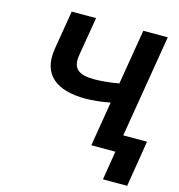

<svg xmlns="http://www.w3.org/2000/svg" viewBox="-128 -839 1048 1126"><g transform="rotate(15 396.0 -275.5)"><path d="M168 -727.3 128.9 -492.9C101.2 -327.4 202.4 -255 377.8 -255C419.4 -255 475.9 -261 526.6 -271L481.9 0H627.8L599.4 175.4H746.4L791.9 -104.4H647.7L751.1 -727.3H602.6L546.9 -392.8C497.9 -383.5 438.6 -377.8 398.4 -377.8C301.8 -377.8 262.4 -408.7 276.6 -492.9L315.7 -727.3Z"/></g></svg>

Font: Margiela Sans
Style: Bold Italic
Weight: 700
Italic angle: -9.39999°
Designer: Stefan Endress, Andreas Faust
Version: Version 1.100;FEAKit 1.0